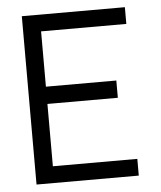

<svg xmlns="http://www.w3.org/2000/svg" viewBox="-48 -666 596 709"><g transform="rotate(-5 250.0 -312.0)"><path d="M59 0V-624H441V-562H125V-357H386V-293H125V-62H438V0Z"/></g></svg>

Font: Inconsolata Nerd Font Mono
Style: Regular
Weight: 400
Monospace: yes
Designer: Raph Levien, Cyreal, Brenton Simpson
Foundry: Raph Levien, Cyreal, Google
Version: Version 3.000; ttfautohint (v1.8.3);Nerd Fonts 3.0.2